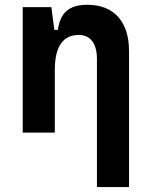

<svg xmlns="http://www.w3.org/2000/svg" viewBox="-20 -547 626 792"><path d="M379.9 224.6H512.2V-336.9C512.2 -458 449.7 -527.3 340.3 -527.3C263.2 -527.3 228.5 -493.2 218.8 -423.8H204.1L191.9 -517.6H73.7V0H206.1V-258.3C206.1 -355.5 239.7 -402.8 305.7 -402.8C353 -402.8 379.9 -367.2 379.9 -304.2Z"/></svg>

Font: Cascadia Mono NF
Style: Bold
Weight: 700
Monospace: yes
Designer: Aaron Bell
Foundry: Saja Typeworks
Version: Version 2404.023